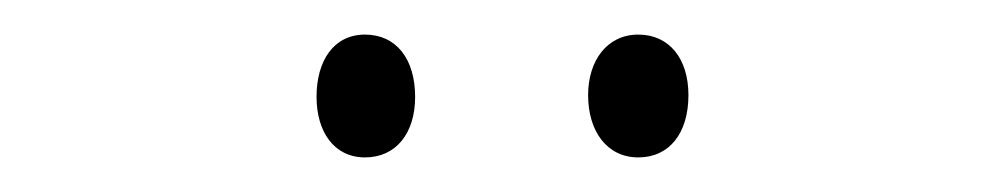

<svg xmlns="http://www.w3.org/2000/svg" viewBox="-20 -724 582 111"><path d="M163 -668C163 -648 173 -633 191 -633C209 -633 220 -647 220 -668C220 -690 209 -704 191 -704C173 -704 163 -689 163 -668ZM320 -669C320 -648 331 -633 349 -633C367 -633 378 -647 378 -669C378 -690 367 -704 349 -704C331 -704 320 -689 320 -669Z"/></svg>

Font: Noto Sans Gurmukhi UI Condensed ExtraLight
Style: Regular
Weight: 200
Width: 3
Designer: Jelle Bosma - Monotype Design Team
Foundry: Monotype Imaging Inc.
Version: Version 2.004